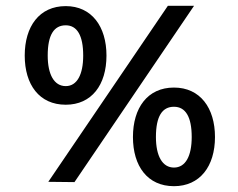

<svg xmlns="http://www.w3.org/2000/svg" viewBox="-20 -625 818 660"><path d="M647 -605H557L146 0L236 1ZM206 -265C295 -265 346 -333 346 -434C346 -534 295 -604 206 -604C115 -604 65 -534 65 -434C65 -334 115 -265 206 -265ZM144 -434C144 -506 166 -538 206 -538C245 -538 266 -503 266 -434C266 -369 245 -329 206 -329C166 -329 144 -369 144 -434ZM578 15C667 15 719 -53 719 -154C719 -254 668 -324 578 -324C487 -324 437 -254 437 -154C437 -54 487 15 578 15ZM516 -154C516 -226 538 -258 578 -258C618 -258 639 -223 639 -154C639 -89 618 -49 578 -49C538 -49 516 -89 516 -154Z"/></svg>

Font: Hejaz
Style: Regular
Weight: 400
Designer: Bandar Raffah (Arabic) and Santiago Orozco (Latin)
Foundry: Caramella and Typemade
Version: Version 1.010;hotconv 1.0.109;makeotfexe 2.5.65596